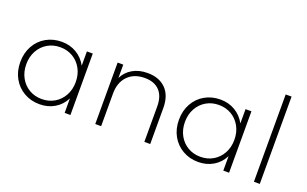

<svg xmlns="http://www.w3.org/2000/svg" viewBox="-84 -1136 2453 1533"><g transform="rotate(20 1142.0 -369.0)"><path d="M570 -522V0H521V-123Q490 -62 434 -29Q378 4 307 4Q234 4 175 -30Q116 -64 82.5 -124Q49 -184 49 -261Q49 -338 82.5 -398.5Q116 -459 175 -492.5Q234 -526 307 -526Q377 -526 432.5 -493Q488 -460 520 -401V-522ZM520 -261Q520 -325 492.5 -375Q465 -425 417.5 -453Q370 -481 310 -481Q250 -481 202.5 -453Q155 -425 127.5 -375Q100 -325 100 -261Q100 -197 127.5 -147Q155 -97 202.5 -69Q250 -41 310 -41Q370 -41 417.5 -69Q465 -97 492.5 -147Q520 -197 520 -261Z M1248 -305V0H1198V-301Q1198 -389 1153.5 -435Q1109 -481 1029 -481Q937 -481 884 -426Q831 -371 831 -278V0H781V-522H829V-409Q856 -464 909.5 -495Q963 -526 1036 -526Q1134 -526 1191 -469Q1248 -412 1248 -305Z M1918 -522V0H1869V-123Q1838 -62 1782 -29Q1726 4 1655 4Q1582 4 1523 -30Q1464 -64 1430.5 -124Q1397 -184 1397 -261Q1397 -338 1430.5 -398.5Q1464 -459 1523 -492.5Q1582 -526 1655 -526Q1725 -526 1780.5 -493Q1836 -460 1868 -401V-522ZM1868 -261Q1868 -325 1840.5 -375Q1813 -425 1765.5 -453Q1718 -481 1658 -481Q1598 -481 1550.5 -453Q1503 -425 1475.5 -375Q1448 -325 1448 -261Q1448 -197 1475.5 -147Q1503 -97 1550.5 -69Q1598 -41 1658 -41Q1718 -41 1765.5 -69Q1813 -97 1840.5 -147Q1868 -197 1868 -261Z M2129 -742H2179V0H2129Z"/></g></svg>

Font: Idrija Light
Style: Regular
Weight: 300
Designer: Julieta Ulanovsky
Foundry: Julieta Ulanovsky
Version: Version 7.200